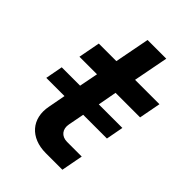

<svg xmlns="http://www.w3.org/2000/svg" viewBox="-198 -748 835 835"><g transform="rotate(45 220.0 -330.5)"><path d="M11 -233H123L108 -153C90 -63 146 0 241 0H343L362 -100H272C237 -100 217 -125 224 -160L238 -233H384L399 -313H254L270 -400H421L440 -500H290L321 -661H206L175 -500H67L48 -400H156L139 -313H26Z"/></g></svg>

Font: Uncut Sans Semibold Italic
Style: Regular
Weight: 600
Italic angle: -11°
Designer: Kasper Nordkvist
Foundry: UNCUT.wtf
Version: Version 1.304;Glyphs 3.2 (3246)